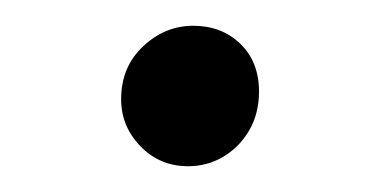

<svg xmlns="http://www.w3.org/2000/svg" viewBox="-20 -345 292 149"><path d="M126 -216Q104 -216 89 -231.5Q74 -247 74 -268Q74 -293 91 -309Q108 -325 130 -325Q152 -325 166.5 -311Q181 -297 181 -274Q181 -257 173.5 -244Q166 -231 153.5 -223.5Q141 -216 126 -216Z"/></svg>

Font: MOST Montserrat
Style: Italic
Weight: 400
Italic angle: -11.3°
Designer: Julieta Ulanovsky
Foundry: Julieta Ulanovsky
Version: Version 8.000;March 11, 2024;FontCreator 15.0.0.2926 64-bit